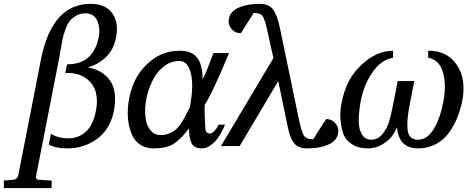

<svg xmlns="http://www.w3.org/2000/svg" viewBox="-114 -757 2450 995"><path d="M480 -207Q474 -151 449.5 -107Q425 -63 390.5 -38Q356 -13 317.5 -0.5Q279 12 239 12Q173 12 139 -8L150 -64Q187 -40 241 -40Q291 -40 329.5 -73.5Q368 -107 383 -182Q394 -235 382.5 -279Q371 -323 330.5 -352Q290 -381 224 -379Q233 -420 234 -424Q368 -423 397 -561Q407 -611 390 -649.5Q373 -688 329 -688Q302 -688 280.5 -675.5Q259 -663 246.5 -646.5Q234 -630 224 -601.5Q214 -573 210 -553.5Q206 -534 201 -503.5Q196 -473 194 -463L74 150Q69 174 83 174L154 179L153 218H-94V179L-41 174Q-24 172 -19 150L99 -453Q157 -737 355 -737Q433 -737 468 -688Q503 -639 487 -561Q474 -497 433 -459Q392 -421 340 -408Q411 -396 451 -346.5Q491 -297 480 -207Z M1073 -482Q982 -264 947 -214Q945 -192 947.5 -147.5Q950 -103 950 -97Q950 -65 973 -65Q984 -65 995.5 -76.5Q1007 -88 1013 -100L1019 -111H1052Q1050 -106 1046.5 -97.5Q1043 -89 1031.5 -68Q1020 -47 1007 -31Q994 -15 974 -1.5Q954 12 934 12Q911 12 896.5 4Q882 -4 876 -21Q870 -38 868 -52Q866 -66 865 -91Q821 -33 784 -10.5Q747 12 682 12Q643 12 614.5 -6Q586 -24 572.5 -53.5Q559 -83 553.5 -111Q548 -139 548 -168Q548 -249 577.5 -321.5Q607 -394 670.5 -444Q734 -494 818 -494Q881 -494 908.5 -457Q936 -420 936 -345Q946 -364 960 -398.5Q974 -433 983 -458L992 -482ZM870 -202Q891 -314 875 -377.5Q859 -441 816 -441Q773 -441 737.5 -414.5Q702 -388 681 -348Q660 -308 649 -265Q638 -222 638 -184Q638 -154 643.5 -128Q649 -102 668 -79.5Q687 -57 718 -57Q741 -57 760.5 -64.5Q780 -72 793 -82Q806 -92 819 -110.5Q832 -129 838.5 -140.5Q845 -152 855.5 -173.5Q866 -195 870 -202Z M1639 -80Q1639 -33 1593.5 -10.5Q1548 12 1478 12Q1430 12 1408.5 -17Q1387 -46 1375 -110L1328 -337L1128 0H1031L1303 -456L1275 -582Q1260 -654 1248 -672Q1236 -690 1201 -690L1134 -585Q1106 -585 1088.5 -604Q1071 -623 1071 -645Q1071 -692 1116.5 -714.5Q1162 -737 1232 -737Q1279 -737 1300.5 -708.5Q1322 -680 1336 -615L1434 -143Q1449 -71 1461.5 -53Q1474 -35 1509 -35L1576 -140Q1604 -140 1621.5 -121Q1639 -102 1639 -80Z M1947 -337H2033L2010 -219Q2002 -177 1999 -149.5Q1996 -122 1997.5 -92.5Q1999 -63 2012.5 -48Q2026 -33 2052 -33Q2100 -33 2133.5 -88Q2167 -143 2184 -231Q2200 -317 2181.5 -382Q2163 -447 2105 -458V-494Q2201 -496 2252.5 -422Q2304 -348 2281 -231Q2271 -186 2255 -146Q2239 -106 2212.5 -69Q2186 -32 2144.5 -10Q2103 12 2052 12Q2020 12 1997.5 0.5Q1975 -11 1964 -29Q1953 -47 1948.5 -64Q1944 -81 1944 -98Q1933 -73 1917.5 -51.5Q1902 -30 1868 -9Q1834 12 1793 12Q1742 12 1708.5 -10.5Q1675 -33 1663.5 -68.5Q1652 -104 1650 -147Q1648 -190 1658 -231Q1680 -347 1758.5 -420.5Q1837 -494 1923 -494V-458Q1860 -447 1815.5 -381.5Q1771 -316 1755 -231Q1745 -176 1745 -132Q1745 -88 1761.5 -60.5Q1778 -33 1810 -33Q1844 -33 1868 -62.5Q1892 -92 1902.5 -127Q1913 -162 1924 -219Z"/></svg>

Font: Veleka
Style: Italic
Weight: 400
Italic angle: -12°
Designer: Stefan Peev, Context Ltd, 2016; SIL International, 1997-2014.
Foundry: Stefan Peev, Context Ltd, 2016
Version: Version 1.000